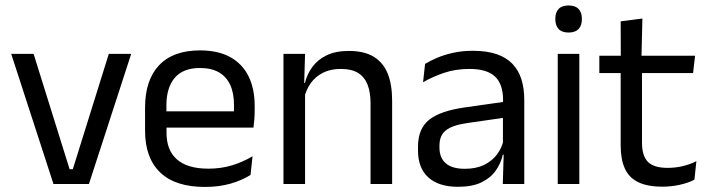

<svg xmlns="http://www.w3.org/2000/svg" viewBox="-20 -690 2656 720"><path d="M253 -55.5 388 -488H472L313.5 0H180.5L22 -488H106L241 -55.5Z M748.5 11Q637 11 580.5 -43.5Q524 -98 524 -199.5V-286.5Q524 -389.5 576.5 -445.2Q629 -501 730 -501Q798 -501 843.5 -475.8Q889 -450.5 912 -404Q935 -357.5 935 -293V-275Q935 -259 933.8 -243Q932.5 -227 930.5 -211.5H856Q857 -235.5 857.2 -257Q857.5 -278.5 857.5 -296.5Q857.5 -341 843.2 -371.8Q829 -402.5 800.8 -418.8Q772.5 -435 730 -435Q667 -435 635.5 -398.5Q604 -362 604 -294V-247.5L604.5 -237.5V-191Q604.5 -160.5 613.5 -136Q622.5 -111.5 641.8 -93.8Q661 -76 690.8 -66.8Q720.5 -57.5 761.5 -57.5Q809 -57.5 850 -70Q891 -82.5 927 -104L919.5 -34Q887 -13.5 844 -1.2Q801 11 748.5 11ZM566.5 -211.5V-272.5H913.5V-211.5Z M1369.5 0V-303.5Q1369.5 -343 1358.8 -371.5Q1348 -400 1323.8 -415.8Q1299.5 -431.5 1257.5 -431.5Q1219 -431.5 1190.8 -417Q1162.5 -402.5 1145 -377.8Q1127.5 -353 1120.5 -321.5L1106 -379H1123.5Q1131.5 -412 1151.5 -439.2Q1171.5 -466.5 1205.2 -482.8Q1239 -499 1288 -499Q1346 -499 1381.8 -477Q1417.5 -455 1434 -413.8Q1450.5 -372.5 1450.5 -312.5V0ZM1043 0V-488H1124L1120.5 -371L1124 -366.5V0Z M1865.5 0 1869 -118.5 1866 -131V-286.5L1866.5 -315Q1866.5 -374.5 1836.2 -403Q1806 -431.5 1740.5 -431.5Q1688 -431.5 1644.2 -416.5Q1600.5 -401.5 1566.5 -381.5L1574 -450.5Q1593 -462 1619.2 -473.2Q1645.5 -484.5 1679.2 -492Q1713 -499.5 1753.5 -499.5Q1806 -499.5 1842.8 -486.8Q1879.5 -474 1902.2 -450Q1925 -426 1935.5 -392Q1946 -358 1946 -316V0ZM1697.5 10.5Q1625 10.5 1586.2 -24.8Q1547.5 -60 1547.5 -125.5V-140Q1547.5 -207.5 1589.2 -240.8Q1631 -274 1722 -287L1876.5 -309L1881 -250L1732 -228.5Q1676 -220.5 1652 -201.2Q1628 -182 1628 -144.5V-136.5Q1628 -98 1651.8 -77.5Q1675.5 -57 1723 -57Q1765 -57 1795 -71.5Q1825 -86 1843.5 -110.5Q1862 -135 1868.5 -165L1881 -110H1865.5Q1858.5 -78 1839.2 -50.5Q1820 -23 1785.5 -6.2Q1751 10.5 1697.5 10.5Z M2071.5 0V-488H2152.5V0ZM2112 -568Q2087 -568 2074.8 -581.2Q2062.5 -594.5 2062.5 -617.5V-620Q2062.5 -643.5 2074.8 -656.5Q2087 -669.5 2112 -669.5Q2137 -669.5 2149.5 -656.5Q2162 -643.5 2162 -620V-617.5Q2162 -594 2149.5 -581Q2137 -568 2112 -568Z M2464 10Q2407.5 10 2373 -7Q2338.5 -24 2323 -58.5Q2307.5 -93 2307.5 -144.5V-452.5H2387.5V-154Q2387.5 -106 2409.5 -83.2Q2431.5 -60.5 2483.5 -60.5Q2513 -60.5 2540.2 -67Q2567.5 -73.5 2591.5 -85.5L2584 -16Q2560.5 -4 2529 3Q2497.5 10 2464 10ZM2227.5 -416V-481H2586.5L2579 -416ZM2308 -473 2307.5 -610 2389 -620.5 2385.5 -473Z"/></svg>

Font: Anek Tamil Medium
Style: Regular
Weight: 400
Version: Version 1.003